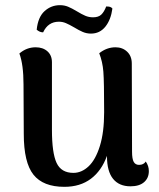

<svg xmlns="http://www.w3.org/2000/svg" viewBox="-20 -709 615 743"><path d="M556 -47Q556 -20 537.5 -4Q519 12 485 12Q441 12 417.5 -17Q394 -46 394 -104V-106Q373 -48 331.5 -17Q290 14 229 14Q147 14 109.5 -33Q72 -80 72 -191L71 -382Q71 -459 55 -502Q83 -526 118 -526Q146 -526 163.5 -510.5Q181 -495 181 -468V-207Q181 -117 199 -78.5Q217 -40 264 -40Q296 -40 323 -65.5Q350 -91 366.5 -144Q383 -197 383 -275Q383 -393 380 -431.5Q377 -470 364 -503Q393 -526 427 -526Q454 -526 472 -509Q490 -492 490 -463L491 -122Q491 -94 497.5 -82.5Q504 -71 518 -71Q536 -71 544 -84Q556 -67 556 -47ZM332 -579Q315 -579 300 -585.5Q285 -592 267 -603Q248 -614 235 -619.5Q222 -625 208 -625Q166 -625 147 -584H145Q134 -584 122 -594Q127 -643 152.5 -666Q178 -689 212 -689Q229 -689 243.5 -683Q258 -677 278 -665Q296 -654 310 -648Q324 -642 340 -642Q361 -642 372 -652.5Q383 -663 391 -684Q400 -684 405.5 -682.5Q411 -681 415 -676Q409 -632 387.5 -605.5Q366 -579 332 -579Z"/></svg>

Font: Arima Madurai
Style: Bold
Weight: 700
Designer: Joana Correia and Natanael Gama
Foundry: NDISCOVER
Version: Version 1.019